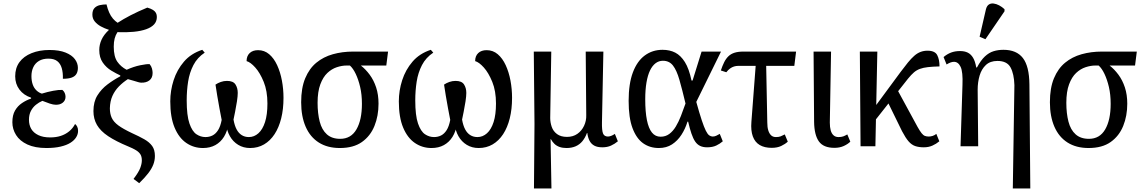

<svg xmlns="http://www.w3.org/2000/svg" viewBox="-20 -828 6472 1087"><path d="M243 10Q178 10 135 -10Q92 -30 71 -63.5Q50 -97 50 -136Q50 -176 65 -202Q80 -228 104.5 -244.5Q129 -261 156 -270V-275Q114 -289 90 -321Q66 -353 66 -396Q66 -443 90 -476Q114 -509 158.5 -527Q203 -545 260 -545Q315 -545 351 -530.5Q387 -516 404 -493Q421 -470 421 -444Q421 -424 413 -410Q405 -396 386.5 -389Q368 -382 336 -382Q337 -417 329.5 -442.5Q322 -468 304 -482Q286 -496 254 -496Q222 -496 200.5 -483Q179 -470 168.5 -447.5Q158 -425 158 -397Q158 -371 165 -350.5Q172 -330 186 -316.5Q200 -303 217 -298Q249 -308 281 -314Q313 -320 333 -319Q342 -312 346.5 -301.5Q351 -291 351 -280Q351 -259 335 -246.5Q319 -234 295 -235Q282 -235 262 -241.5Q242 -248 220 -257Q201 -249 183.5 -235Q166 -221 155 -200Q144 -179 144 -150Q144 -120 157 -98Q170 -76 197 -63Q224 -50 264 -50Q297 -50 323.5 -58.5Q350 -67 371 -84Q392 -101 405 -126Q412 -121 417 -111Q422 -101 422 -87Q422 -68 411 -50.5Q400 -33 378.5 -19.5Q357 -6 323 2Q289 10 243 10Z M768 209 736 185Q765 147 774 123Q783 99 783 80Q783 59 775 46Q767 33 750 22.5Q733 12 706 1Q636 -28 592.5 -57Q549 -86 529 -120.5Q509 -155 509 -199Q509 -252 531.5 -288Q554 -324 588.5 -350Q623 -376 661 -396V-401Q639 -411 610.5 -428Q582 -445 562 -473.5Q542 -502 542 -545Q542 -575 555 -603.5Q568 -632 597 -659Q572 -667 551 -678.5Q530 -690 516.5 -706.5Q503 -723 503 -745Q503 -770 515 -782.5Q527 -795 545.5 -799Q564 -803 583 -803Q589 -778 598 -757.5Q607 -737 619.5 -722.5Q632 -708 646 -699Q678 -720 719.5 -741.5Q761 -763 814 -785Q835 -779 846.5 -771.5Q858 -764 863 -754.5Q868 -745 868 -732Q868 -707 852.5 -690Q837 -673 807.5 -662.5Q778 -652 737 -648Q696 -644 645 -646Q634 -629 629 -609.5Q624 -590 624 -564Q624 -508 644 -479Q664 -450 697 -433Q737 -451 773.5 -458.5Q810 -466 827 -465Q837 -453 840.5 -439.5Q844 -426 844 -415Q844 -387 826 -373Q808 -359 779 -360Q773 -360 762.5 -363Q752 -366 737.5 -370.5Q723 -375 704 -380Q676 -362 653 -338.5Q630 -315 616.5 -285Q603 -255 602 -215Q602 -184 612.5 -161Q623 -138 650 -118Q677 -98 728 -74Q768 -56 797 -39.5Q826 -23 841.5 -1.5Q857 20 857 55Q857 80 848 103.5Q839 127 819.5 152.5Q800 178 768 209Z M1129 10Q1077 10 1035 -18.5Q993 -47 968.5 -105.5Q944 -164 944 -254Q944 -315 963 -374Q982 -433 1021.5 -479Q1061 -525 1125 -546L1139 -530Q1097 -502 1075 -459.5Q1053 -417 1045 -366Q1037 -315 1037 -260Q1037 -174 1052.5 -129Q1068 -84 1092 -68Q1116 -52 1143 -52Q1165 -52 1183 -61Q1201 -70 1214.5 -91Q1228 -112 1235 -149Q1229 -179 1222.5 -214.5Q1216 -250 1210 -285.5Q1204 -321 1200 -349Q1213 -358 1230 -364Q1247 -370 1265 -370Q1300 -370 1313 -350Q1326 -330 1326 -302Q1326 -284 1321.5 -254Q1317 -224 1311 -195Q1305 -166 1302 -151Q1308 -117 1319.5 -95.5Q1331 -74 1348.5 -63Q1366 -52 1389 -52Q1419 -52 1443 -73.5Q1467 -95 1480.5 -137Q1494 -179 1494 -242Q1494 -313 1473 -364.5Q1452 -416 1425 -446Q1398 -476 1376 -482Q1376 -511 1393.5 -527.5Q1411 -544 1441 -544Q1477 -544 1504 -521Q1531 -498 1549 -459Q1567 -420 1576 -372Q1585 -324 1585 -274Q1585 -210 1572 -158Q1559 -106 1534.5 -68.5Q1510 -31 1475 -10.5Q1440 10 1396 10Q1358 10 1328.5 -8Q1299 -26 1281.5 -57Q1264 -88 1260 -127L1273 -126Q1267 -84 1248 -53.5Q1229 -23 1199 -6.5Q1169 10 1129 10Z M1904 10Q1834 10 1785 -21Q1736 -52 1710.5 -110.5Q1685 -169 1685 -249Q1685 -330 1708 -385Q1731 -440 1771 -473Q1811 -506 1864.5 -521Q1918 -536 1979 -536H2177L2167 -457H2023Q2050 -436 2073 -405Q2096 -374 2109.5 -333Q2123 -292 2123 -241Q2123 -172 2100 -115Q2077 -58 2029 -24Q1981 10 1904 10ZM1906 -42Q1967 -42 1998 -95.5Q2029 -149 2029 -240Q2029 -293 2019 -335.5Q2009 -378 1994 -409.5Q1979 -441 1961 -457H1942Q1916 -457 1887 -447.5Q1858 -438 1833.5 -415Q1809 -392 1793.5 -350.5Q1778 -309 1778 -246Q1778 -186 1790 -139.5Q1802 -93 1830.5 -67.5Q1859 -42 1906 -42Z M2423 10Q2371 10 2329 -18.5Q2287 -47 2262.5 -105.5Q2238 -164 2238 -254Q2238 -315 2257 -374Q2276 -433 2315.5 -479Q2355 -525 2419 -546L2433 -530Q2391 -502 2369 -459.5Q2347 -417 2339 -366Q2331 -315 2331 -260Q2331 -174 2346.5 -129Q2362 -84 2386 -68Q2410 -52 2437 -52Q2459 -52 2477 -61Q2495 -70 2508.5 -91Q2522 -112 2529 -149Q2523 -179 2516.5 -214.5Q2510 -250 2504 -285.5Q2498 -321 2494 -349Q2507 -358 2524 -364Q2541 -370 2559 -370Q2594 -370 2607 -350Q2620 -330 2620 -302Q2620 -284 2615.5 -254Q2611 -224 2605 -195Q2599 -166 2596 -151Q2602 -117 2613.5 -95.5Q2625 -74 2642.5 -63Q2660 -52 2683 -52Q2713 -52 2737 -73.5Q2761 -95 2774.5 -137Q2788 -179 2788 -242Q2788 -313 2767 -364.5Q2746 -416 2719 -446Q2692 -476 2670 -482Q2670 -511 2687.5 -527.5Q2705 -544 2735 -544Q2771 -544 2798 -521Q2825 -498 2843 -459Q2861 -420 2870 -372Q2879 -324 2879 -274Q2879 -210 2866 -158Q2853 -106 2828.5 -68.5Q2804 -31 2769 -10.5Q2734 10 2690 10Q2652 10 2622.5 -8Q2593 -26 2575.5 -57Q2558 -88 2554 -127L2567 -126Q2561 -84 2542 -53.5Q2523 -23 2493 -6.5Q2463 10 2423 10Z M3003 239 3006 -126 3002 -536H3101L3095 -160Q3095 -135 3103.5 -110Q3112 -85 3133.5 -69Q3155 -53 3190 -53Q3224 -53 3248.5 -70Q3273 -87 3286.5 -115.5Q3300 -144 3299 -176L3296 -536H3396L3388 -136Q3387 -90 3394 -72.5Q3401 -55 3422 -55Q3430 -55 3440.5 -59Q3451 -63 3461 -70L3478 -28Q3460 -13 3439 -3.5Q3418 6 3390 6Q3362 6 3344.5 -3.5Q3327 -13 3317.5 -31.5Q3308 -50 3305 -75H3303Q3293 -48 3277.5 -29Q3262 -10 3239.5 0Q3217 10 3187 10Q3165 10 3148 4Q3131 -2 3119 -13.5Q3107 -25 3099 -40H3097L3102 239Z M3710 10Q3659 10 3621 -17Q3583 -44 3561 -102.5Q3539 -161 3539 -257Q3539 -354 3563 -418Q3587 -482 3630.5 -514Q3674 -546 3731 -546Q3772 -546 3803 -530Q3834 -514 3857.5 -476.5Q3881 -439 3895 -372H3901L3952 -536H4062L3922 -251Q3940 -186 3953 -147Q3966 -108 3976 -88Q3986 -68 3995.5 -61.5Q4005 -55 4015 -55Q4025 -55 4035 -59.5Q4045 -64 4055 -70L4072 -28Q4056 -14 4035 -4Q4014 6 3983 6Q3960 6 3943.5 -2Q3927 -10 3915.5 -27Q3904 -44 3894.5 -72Q3885 -100 3876 -139H3872Q3860 -99 3838 -65Q3816 -31 3784.5 -10.5Q3753 10 3710 10ZM3720 -54Q3748 -54 3769 -69.5Q3790 -85 3806 -111.5Q3822 -138 3835 -171.5Q3848 -205 3861 -242Q3842 -322 3826.5 -376Q3811 -430 3790 -457Q3769 -484 3733 -484Q3710 -484 3691.5 -470Q3673 -456 3660 -429Q3647 -402 3640 -361Q3633 -320 3633 -266Q3633 -195 3642.5 -148Q3652 -101 3671 -77.5Q3690 -54 3720 -54Z M4092 -419 4061 -429Q4070 -456 4080 -476Q4090 -496 4104 -509.5Q4118 -523 4138.5 -529.5Q4159 -536 4189 -536H4487L4477 -455H4158Q4147 -455 4135.5 -451.5Q4124 -448 4113 -440Q4102 -432 4092 -419ZM4349 9Q4308 9 4281 -7Q4254 -23 4242 -56Q4230 -89 4234 -138L4261 -492H4317L4324 -134Q4324 -108 4329.5 -90Q4335 -72 4345.5 -62Q4356 -52 4373 -52Q4389 -52 4399.5 -56Q4410 -60 4423 -67L4440 -26Q4425 -12 4402.5 -1.5Q4380 9 4349 9Z M4704 9Q4642 9 4616 -27.5Q4590 -64 4589 -138L4586 -536H4685L4678 -134Q4678 -108 4683 -90Q4688 -72 4699 -62Q4710 -52 4727 -52Q4744 -52 4754.5 -56Q4765 -60 4777 -67L4794 -26Q4780 -12 4757 -1.5Q4734 9 4704 9Z M4912 -118 4916 -200 5079 -421Q5102 -452 5120.5 -474.5Q5139 -497 5156 -512Q5173 -527 5191.5 -534Q5210 -541 5231 -541Q5273 -541 5286 -516Q5299 -491 5299 -452Q5260 -451 5233.5 -448Q5207 -445 5188 -438Q5169 -431 5154 -418Q5139 -405 5121 -383ZM4852 0 4848 -536H4947L4936 0ZM5210 6Q5182 6 5161.5 -1Q5141 -8 5124 -27.5Q5107 -47 5087 -85L4992 -279L5050 -339L5175 -109Q5188 -86 5197.5 -74Q5207 -62 5216.5 -58.5Q5226 -55 5238 -55Q5249 -55 5260 -58.5Q5271 -62 5281 -70L5298 -28Q5280 -13 5258.5 -3.5Q5237 6 5210 6Z M5714 239 5723 -346Q5721 -410 5701 -446.5Q5681 -483 5627 -483Q5586 -483 5561.5 -460Q5537 -437 5526 -400Q5515 -363 5515 -320L5518 0H5418L5429 -347Q5432 -421 5418.5 -449.5Q5405 -478 5381 -478Q5372 -478 5362 -474.5Q5352 -471 5339 -463L5322 -505Q5342 -522 5364.5 -530.5Q5387 -539 5415 -539Q5441 -539 5459 -530Q5477 -521 5489 -501Q5501 -481 5507 -446H5511Q5533 -487 5556 -508.5Q5579 -530 5605 -538Q5631 -546 5661 -546Q5735 -546 5771 -499.5Q5807 -453 5808 -350L5813 239ZM5559 -606 5526 -620 5562 -776Q5567 -795 5578.5 -802.5Q5590 -810 5605.5 -808Q5621 -806 5637 -797.5Q5653 -789 5667 -776V-764Z M6143 10Q6073 10 6024 -21Q5975 -52 5949.5 -110.5Q5924 -169 5924 -249Q5924 -330 5947 -385Q5970 -440 6010 -473Q6050 -506 6103.5 -521Q6157 -536 6218 -536H6416L6406 -457H6262Q6289 -436 6312 -405Q6335 -374 6348.5 -333Q6362 -292 6362 -241Q6362 -172 6339 -115Q6316 -58 6268 -24Q6220 10 6143 10ZM6145 -42Q6206 -42 6237 -95.5Q6268 -149 6268 -240Q6268 -293 6258 -335.5Q6248 -378 6233 -409.5Q6218 -441 6200 -457H6181Q6155 -457 6126 -447.5Q6097 -438 6072.5 -415Q6048 -392 6032.5 -350.5Q6017 -309 6017 -246Q6017 -186 6029 -139.5Q6041 -93 6069.5 -67.5Q6098 -42 6145 -42Z"/></svg>

Font: Noto Serif SemiCondensed
Style: Regular
Weight: 400
Width: 4
Designer: Monotype Design Team
Foundry: Monotype Imaging Inc.
Version: Version 2.013